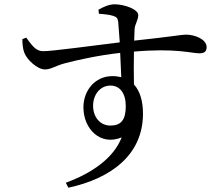

<svg xmlns="http://www.w3.org/2000/svg" viewBox="-20 -805 1040 893"><path d="M493 -221C447 -221 413 -259 413 -313C413 -364 445 -407 494 -407C537 -407 565 -372 565 -311C565 -246 542 -221 493 -221ZM189 -482C218 -482 237 -499 283 -511C340 -526 439 -548 539 -559L544 -446C532 -449 518 -451 503 -451C421 -451 368 -383 368 -306C368 -205 447 -125 546 -166C508 -69 408 0 286 45L298 68C498 25 645 -86 645 -276C645 -333 632 -381 603 -412C602 -462 602 -517 603 -565C798 -582 871 -557 907 -557C929 -557 941 -564 941 -586C941 -623 885 -644 845 -644C825 -644 775 -634 604 -616L606 -668C607 -694 623 -710 623 -735C623 -762 558 -785 513 -785C485 -785 458 -771 438 -760L440 -741C469 -739 492 -736 507 -731C523 -726 528 -720 530 -701L537 -608C420 -594 219 -566 180 -567C146 -567 128 -595 102 -630L84 -623C84 -603 86 -578 93 -560C104 -529 153 -482 189 -482Z"/></svg>

Font: Source Han Serif CN Medium
Style: Regular
Weight: 500
Designer: Ryoko NISHIZUKA 西塚涼子 (kana & ideographs); Frank Grießhammer (Latin, Greek & Cyrillic); Wenlong ZHANG 张文龙 (bopomofo); San
Foundry: Adobe
Version: Version 2.002;hotconv 1.1.0;makeotfexe 2.6.0